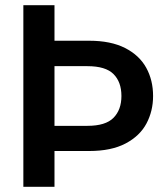

<svg xmlns="http://www.w3.org/2000/svg" viewBox="-20 -720 643 740"><path d="M70 0V-700H190V-563H324Q407 -563 462 -535Q517 -507 543.5 -459Q570 -411 570 -350Q570 -292 544.5 -244Q519 -196 464 -167Q409 -138 324 -138H190V0ZM190 -235H317Q387 -235 417.5 -266Q448 -297 448 -350Q448 -404 417.5 -434.5Q387 -465 317 -465H190Z"/></svg>

Font: DM Sans 18pt SemiBold
Style: Regular
Weight: 600
Designer: Colophon Foundry, Jonny Pinhorn
Foundry: Colophon Foundry
Version: Version 4.004;gftools[0.9.30]